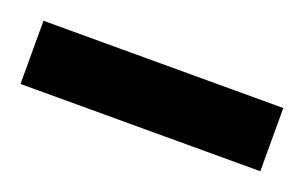

<svg xmlns="http://www.w3.org/2000/svg" viewBox="-30 -765 376 237"><g transform="rotate(20 157.5 -646.5)"><path d="M0 -605V-688H315V-605Z"/></g></svg>

Font: Saira SemiBold
Style: Regular
Weight: 600
Designer: Hector Gatti with collaboration of the Omnibus-Type team
Foundry: Omnibus-Type
Version: Version 1.100; ttfautohint (v1.8.3)